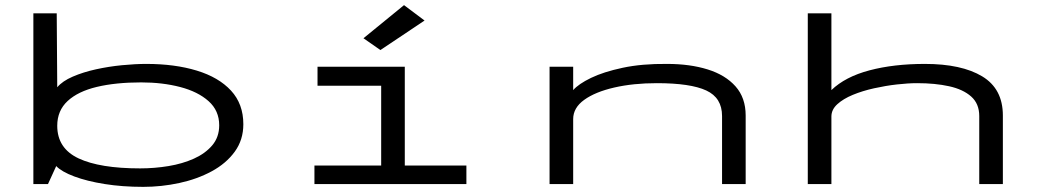

<svg xmlns="http://www.w3.org/2000/svg" viewBox="-20 -717 4040 748"><path d="M538 11Q457 11 388 0Q319 -11 269.5 -29.5Q220 -48 199 -70L167 0H110V-665H201L203 -377Q223 -401 263.5 -418.5Q304 -436 354 -447Q404 -458 455.5 -463Q507 -468 550 -468Q661 -468 746.5 -442Q832 -416 880 -364Q928 -312 928 -233Q928 -172 894.5 -126Q861 -80 804.5 -49.5Q748 -19 678.5 -4Q609 11 538 11ZM526 -61Q582 -61 636.5 -70Q691 -79 735.5 -99Q780 -119 807 -151Q834 -183 834 -229Q834 -286 792.5 -323Q751 -360 682 -378Q613 -396 530 -396Q431 -396 357.5 -378.5Q284 -361 243.5 -323.5Q203 -286 203 -227Q203 -139 286 -100Q369 -61 526 -61Z M1205 0V-72H1465V-383H1217V-457H1557V-72H1797V0ZM1462 -522 1396 -568 1554 -697 1634 -637Z M2121 0V-457H2213V-366Q2234 -390 2282.5 -413.5Q2331 -437 2406 -453Q2481 -469 2579 -468Q2668 -468 2737 -446.5Q2806 -425 2845.5 -380.5Q2885 -336 2885 -267V0H2793V-265Q2793 -336 2731.5 -364.5Q2670 -393 2539 -393Q2447 -393 2373 -376Q2299 -359 2256 -328Q2213 -297 2213 -253V0Z M3127 0V-665H3219V-366Q3273 -418 3367.5 -443Q3462 -468 3583 -468Q3726 -468 3806.5 -419.5Q3887 -371 3887 -267V0H3795V-265Q3795 -313 3763.5 -341Q3732 -369 3677.5 -381Q3623 -393 3553 -393Q3518 -393 3474 -388Q3430 -383 3385 -373Q3340 -363 3302.5 -347.5Q3265 -332 3242 -311Q3219 -290 3219 -263V0Z"/></svg>

Font: Inconsolata UltraExpanded Thin
Style: Regular
Weight: 100
Width: 9
Monospace: yes
Designer: Raph Levien, Cyreal, Brenton Simpson
Foundry: Raph Levien, Cyreal, Google
Version: Version 3.100; ttfautohint (v1.8.4.7-5d5b)